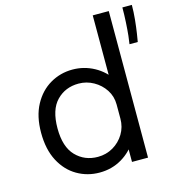

<svg xmlns="http://www.w3.org/2000/svg" viewBox="-115 -881 909 989"><g transform="rotate(-15 339.0 -386.0)"><path d="M295.5 10Q230 10 175.5 -21.8Q121 -53.5 88.5 -115.2Q56 -177 56 -266Q56 -353.5 89 -414.5Q122 -475.5 176.5 -507.2Q231 -539 295.5 -539Q357 -539 410.8 -509.8Q464.5 -480.5 497.5 -428.5Q530.5 -376.5 530.5 -308Q530.5 -306.5 530.5 -305Q530.5 -303.5 530.5 -302L469.5 -299.5Q469.5 -301 469.5 -302.8Q469.5 -304.5 469.5 -306Q469.5 -349.5 446.8 -384.5Q424 -419.5 387 -440.2Q350 -461 307.5 -461Q236.5 -461 190 -413.2Q143.5 -365.5 143.5 -266Q143.5 -167 190.2 -118.8Q237 -70.5 307.5 -70.5Q352 -70.5 388.8 -92Q425.5 -113.5 447.5 -149.8Q469.5 -186 469.5 -231L530.5 -229.5Q530.5 -161.5 499 -107.2Q467.5 -53 414.2 -21.5Q361 10 295.5 10ZM469.5 0V-781.5H555V0ZM678 -781.5Q678 -744 674 -704Q670 -664 665.2 -632.8Q660.5 -601.5 658 -589H614Q616.5 -602 619.8 -632.5Q623 -663 625.2 -702.5Q627.5 -742 627.5 -781.5Z"/></g></svg>

Font: Epilogue
Style: Regular
Weight: 400
Designer: Tyler Finck
Foundry: Etcetera Type Co
Version: Version 2.112